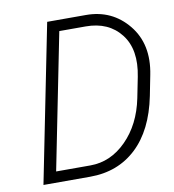

<svg xmlns="http://www.w3.org/2000/svg" viewBox="-80 -782 775 853"><g transform="rotate(-10 307.5 -355.5)"><path d="M47.4 0 189.5 -710.9H364.3Q481.9 -710.9 554.2 -622.3Q626.5 -533.7 599.6 -398.9L581.5 -307.1Q551.3 -157.2 467.3 -78.6Q383.3 0 258.3 0ZM235.4 -661.1 113.3 -49.3H268.1Q359.4 -49.3 430.4 -120.6Q501.5 -191.9 524.9 -307.1L543.5 -400.4Q567.4 -520 512.5 -590.6Q457.5 -661.1 354.5 -661.1Z"/></g></svg>

Font: Franko
Style: Light Italic
Weight: 300
Designer: Google
Version: Version 1.200310; 2013